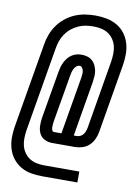

<svg xmlns="http://www.w3.org/2000/svg" viewBox="-91 -815 683 951"><g transform="rotate(10 250.0 -340.0)"><path d="M189 75Q160 75 132 70Q104 65 80.5 51Q57 37 40.5 15.5Q24 -6 16 -32.5Q8 -59 8 -88Q8 -117 13 -146L85 -570Q89 -596 98.5 -621Q108 -646 124 -668.5Q140 -691 162 -708.5Q184 -726 209 -736.5Q234 -747 260 -751Q286 -755 312 -755Q340 -755 368 -749.5Q396 -744 419.5 -730.5Q443 -717 459.5 -695.5Q476 -674 484 -647.5Q492 -621 492 -592Q492 -563 487 -534L429 -191Q426 -172 417.5 -153.5Q409 -135 394.5 -121.5Q380 -108 361 -102Q342 -96 323 -96H209Q188 -96 170.5 -105Q153 -114 144.5 -131Q136 -148 135.5 -168.5Q135 -189 138 -210L179 -449Q181 -461 184.5 -473.5Q188 -486 194 -498Q200 -510 208.5 -520.5Q217 -531 228.5 -538.5Q240 -546 252.5 -549Q265 -552 278 -552Q292 -552 306 -548Q320 -544 330.5 -535Q341 -526 347 -513.5Q353 -501 356 -487.5Q359 -474 358 -459Q357 -444 355 -429L308 -151H323Q332 -151 340.5 -155Q349 -159 355 -166.5Q361 -174 364 -182.5Q367 -191 369 -200L427 -544Q430 -563 430.5 -583.5Q431 -604 426.5 -622Q422 -640 411 -656Q400 -672 384.5 -682Q369 -692 349.5 -696Q330 -700 311 -700Q291 -700 272 -697Q253 -694 234.5 -685.5Q216 -677 200 -664Q184 -651 172.5 -634Q161 -617 154.5 -598.5Q148 -580 145 -561L73 -136Q70 -117 69.5 -96.5Q69 -76 73.5 -58Q78 -40 89 -24Q100 -8 115.5 2Q131 12 150 16Q169 20 189 20H366V75ZM209 -151H246L295 -439Q296 -447 297 -456Q298 -465 296.5 -473.5Q295 -482 290 -489Q285 -496 277 -496Q268 -496 260.5 -489.5Q253 -483 249 -474.5Q245 -466 242.5 -457Q240 -448 239 -440L198 -201Q197 -194 196.5 -186.5Q196 -179 196 -172Q196 -165 199 -158Q202 -151 209 -151Z"/></g></svg>

Font: iosevka_custom_sans_ss08 Light
Style: Italic
Weight: 300
Italic angle: -10°
Designer: Belleve Invis
Foundry: Belleve Invis
Version: Version 10.3.0; ttfautohint (v1.8.3)